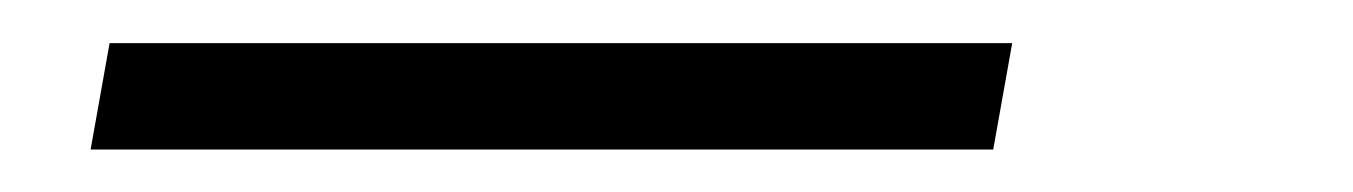

<svg xmlns="http://www.w3.org/2000/svg" viewBox="-20 -20 627 89"><path d="M440.4 49.3H22L30.8 0H449.2Z"/></svg>

Font: Roboto Mono Light
Style: Italic
Weight: 300
Designer: Google
Version: Version 2.000985; 2015; ttfautohint (v1.3)